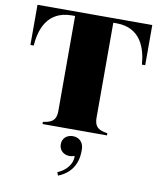

<svg xmlns="http://www.w3.org/2000/svg" viewBox="-103 -782 968 1153"><g transform="rotate(10 381.0 -205.5)"><path d="M731 -700H31V-455H51C58 -550 94 -673 246 -673H265V-93C265 -26 224 -20 185 -13V0H578V-13C540 -20 498 -26 498 -93V-673H518C668 -673 704 -549 711 -455H731ZM323 269 330 289C428 251 448 168 444 102C441 63 413 40 378 40C341 40 314 64 314 100C314 137 342 161 378 161C389 161 399 159 408 155C413 201 376 248 323 269Z"/></g></svg>

Font: Sprat Black
Style: Regular
Weight: 900
Designer: Ethan Nakache
Foundry: Collletttivo
Version: Version 2.000;Glyphs 3.2 (3217)